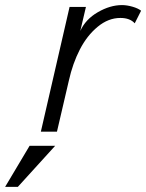

<svg xmlns="http://www.w3.org/2000/svg" viewBox="-130 -515 572 751"><path d="M29.8 0 142.1 -487.8H206.1L184.1 -394Q204.6 -439.5 252.7 -467.3Q300.8 -495.1 347.2 -495.1Q366.2 -495.1 388.2 -488.8Q410.2 -482.4 421.9 -473.1L397 -423.8Q378.4 -444.8 340.8 -444.8Q293.9 -444.8 252.2 -410.4Q210.4 -376 182.4 -321.5Q154.3 -267.1 139.2 -199.2L92.8 0ZM-109.9 215.8 -14.2 55.2H85.9L-60.1 215.8Z"/></svg>

Font: HK Grotesk Light Italic
Style: Regular
Weight: 300
Italic angle: -13°
Designer: Alfredo Marco Pradil and Stefan Peev
Foundry: Hanken Design Co.
Version: Version 1.000;PS 001.000;hotconv 1.0.88;makeotf.lib2.5.64775